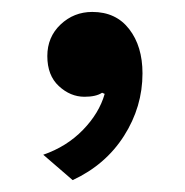

<svg xmlns="http://www.w3.org/2000/svg" viewBox="-20 -155 313 325"><path d="M136.2 -134.8Q176.3 -134.8 198.7 -105.7Q221.2 -76.7 221.2 -30.8Q221.2 25.9 189.9 75Q158.7 124 103 149.9L53.2 106.9Q92.8 93.3 120.4 64.9Q147.9 36.6 157.2 3.9L152.8 2Q142.6 8.8 123 8.8Q99.1 8.8 79.6 -9.3Q60.1 -27.3 60.1 -60.1Q60.1 -92.3 82.5 -113.5Q105 -134.8 136.2 -134.8Z"/></svg>

Font: Work Sans Medium
Style: Regular
Weight: 500
Designer: Wei Huang
Foundry: Wei Huang
Version: Version 2.012